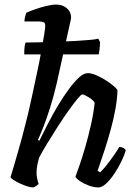

<svg xmlns="http://www.w3.org/2000/svg" viewBox="-20 -820 591 840"><path d="M86 -582Q86 -607 88 -618.5Q90 -630 92 -634Q121 -634 159 -635Q197 -636 237 -637.5Q277 -639 313 -641Q349 -643 375 -645.5Q401 -648 410 -651L418 -635Q417 -616 415.5 -603Q414 -590 412 -582ZM125 0Q114 0 98.5 -5Q83 -10 67 -17.5Q51 -25 39.5 -32.5Q28 -40 26 -45Q30 -58 38 -84.5Q46 -111 56 -146Q66 -181 76 -217.5Q86 -254 94 -287Q107 -338 118.5 -392Q130 -446 141 -497Q152 -548 160 -592Q168 -636 173 -666.5Q178 -697 178 -708Q178 -719 171 -722.5Q164 -726 153 -726H87Q87 -737 90 -748Q93 -759 95 -764Q110 -771 134 -779.5Q158 -788 183.5 -794Q209 -800 226 -800Q254 -800 272.5 -784Q291 -768 291 -743Q291 -739 287.5 -724Q284 -709 278 -681L228 -455Q214 -395 198 -345Q182 -295 168 -260Q154 -225 146 -208L152 -204Q169 -238 189.5 -278.5Q210 -319 233.5 -358Q257 -397 280.5 -429Q304 -461 325 -480.5Q346 -500 364 -500Q380 -500 401 -491Q422 -482 442.5 -469Q463 -456 477.5 -443.5Q492 -431 494 -425Q493 -388 485 -343.5Q477 -299 464.5 -253.5Q452 -208 439.5 -169.5Q427 -131 418 -105Q409 -79 407 -73L418 -66Q430 -77 445.5 -96.5Q461 -116 476.5 -138Q492 -160 502 -177Q512 -177 520 -172.5Q528 -168 530 -163Q525 -142 511.5 -114.5Q498 -87 480.5 -60.5Q463 -34 444.5 -17Q426 0 411 0Q391 0 369 -8Q347 -16 330 -27.5Q313 -39 310 -47Q314 -58 326.5 -93Q339 -128 353 -176.5Q367 -225 378.5 -276.5Q390 -328 394 -371Q388 -381 377 -388.5Q366 -396 355.5 -401.5Q345 -407 340 -407Q335 -407 318.5 -387Q302 -367 279.5 -335.5Q257 -304 233 -266.5Q209 -229 187 -193Q165 -157 151 -130Q146 -112 143 -96.5Q140 -81 140 -64Q140 -52 142.5 -39.5Q145 -27 149 -15Q145 -11 138.5 -6.5Q132 -2 125 0Z"/></svg>

Font: Texturina Medium 12pt SemiBold
Style: Italic
Weight: 600
Italic angle: -11°
Version: Version 1.002